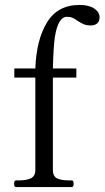

<svg xmlns="http://www.w3.org/2000/svg" viewBox="-20 -757 423 777"><path d="M383 -687Q383 -671 373.5 -662.5Q364 -654 347 -654Q331 -654 320 -658.5Q309 -663 295 -672Q284 -680 274.5 -684.5Q265 -689 251 -689Q215 -689 202 -607Q196 -564 194 -480H289V-443H194V-69Q194 -43 211.5 -35Q229 -27 258 -27H271Q278 -27 278 -13Q278 0 271 0H45Q37 0 37 -13Q37 -27 45 -27H58Q87 -27 105 -35.5Q123 -44 123 -69V-443H38V-480H123Q127 -595 170 -666Q213 -737 302 -737Q340 -737 361.5 -722.5Q383 -708 383 -687Z"/></svg>

Font: Shippori Mincho
Style: Regular
Weight: 400
Designer: FONTDASU
Foundry: FONTDASU / Google Inc. / but / Adobe
Version: Version 3.110; ttfautohint (v1.8.3)